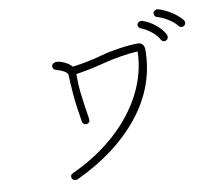

<svg xmlns="http://www.w3.org/2000/svg" viewBox="-88 -968 1177 1045"><g transform="rotate(-10 500.0 -445.0)"><path d="M744 -660Q744 -461 615 -297.5Q486 -134 259 -28Q255 -26 250 -26Q226 -26 226 -49Q226 -59 241 -66Q378 -129 481 -221.5Q584 -314 641 -425.5Q698 -537 701 -656Q660 -655 604 -645.5Q548 -636 511 -626Q422 -603 351 -593Q351 -530 355 -498Q362 -435 377 -341V-334Q377 -325 370.5 -320Q364 -315 356 -315Q349 -315 343.5 -319.5Q338 -324 336 -331Q321 -417 315 -486Q309 -561 309 -591Q309 -606 291 -616.5Q273 -627 243 -636Q229 -640 229 -657Q229 -666 237 -671.5Q245 -677 255 -677Q274 -677 299.5 -665Q325 -653 339 -636Q426 -647 507 -670Q545 -681 605 -690Q665 -699 709 -699Q727 -699 735.5 -687Q744 -675 744 -660ZM945 -754Q927 -777 896 -796Q865 -815 839 -822Q822 -826 822 -845Q822 -852 828.5 -857.5Q835 -863 843 -864Q848 -864 850 -863Q882 -854 918 -832Q954 -810 978 -781Q981 -777 983 -768Q983 -758 976.5 -752Q970 -746 962 -746Q951 -746 945 -754ZM836 -698Q824 -722 796 -744Q768 -766 742 -776Q725 -782 725 -798Q725 -806 732.5 -811.5Q740 -817 748 -817Q753 -817 759 -814Q790 -804 822 -779Q854 -754 872 -722Q876 -716 876 -709Q876 -698 869.5 -692Q863 -686 855 -686Q843 -686 836 -698Z"/></g></svg>

Font: Tsukimi Rounded Light
Style: Regular
Weight: 300
Designer: Takashi Funayama
Foundry: Takashi Funayama
Version: Version 1.032; ttfautohint (v1.8.3)